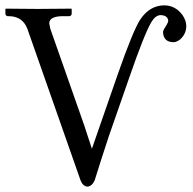

<svg xmlns="http://www.w3.org/2000/svg" viewBox="-20 -678 713 710"><path d="M586.9 -658.2Q628.9 -658.2 655.3 -621.6Q668.5 -602.1 668.9 -582Q668.9 -552.7 646 -532.2Q633.8 -522.5 622.1 -522Q588.9 -522 583.5 -551.8Q583 -556.2 583 -560.1Q583 -566.4 596.7 -586.9Q602.1 -595.7 602.1 -602.1Q599.6 -621.1 574.2 -622.1Q555.2 -622.1 539.6 -596.2Q513.7 -552.2 458 -391.1Q458 -391.1 382.3 -173.8Q354.5 -89.8 330.1 -11.2Q320.3 10.7 303.2 12.2Q286.1 10.3 277.8 -11.2L81.1 -571.8Q63.5 -617.2 14.2 -618.2H7.8Q1 -620.1 0 -626V-645L2 -646Q2.9 -646 119.1 -645L243.2 -646L245.1 -645V-626Q243.2 -619.1 236.8 -618.2H210Q162.6 -617.2 162.1 -591.8Q162.6 -586.4 166 -571.8L291 -215.8L319.8 -127.9L415 -401.9Q471.7 -564.5 499 -606.4Q533.7 -657.7 586.9 -658.2Z"/></svg>

Font: Linux Biolinum O
Style: Regular
Weight: 400
Designer: Philipp H. Poll
Foundry: Philipp H. Poll
Version: Version 1.0.4